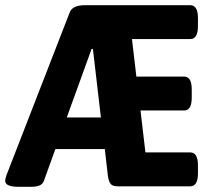

<svg xmlns="http://www.w3.org/2000/svg" viewBox="-23 -720 821 742"><path d="M50 2Q-3 2 -3 -21Q-3 -25 -2 -29.5Q-1 -34 2 -43L246 -671Q256 -700 306 -700H712Q742 -700 742 -650V-619Q742 -569 712 -569H487L504 -424H689Q718 -424 718 -374V-343Q718 -293 689 -293H520L539 -131H712Q742 -131 742 -81V-50Q742 0 712 0H431Q412 0 404.5 -9.5Q397 -19 394 -40L382 -144H191L147 -22Q142 -8 129 -3Q116 2 97 2ZM331 -531 235 -266H367L336 -531Z"/></svg>

Font: Asap Semi Condensed
Style: Bold
Weight: 700
Width: 4
Designer: Pablo Cosgaya
Foundry: Omnibus-Type
Version: Version 3.001; ttfautohint (v1.8.4.7-5d5b)